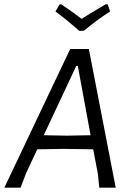

<svg xmlns="http://www.w3.org/2000/svg" viewBox="-34 -866 602 886"><path d="M463 -846 474 -813Q413 -774 353 -724H331Q281 -769 222 -813L241 -846H249Q285 -822 343 -779Q368 -796 453 -846ZM376 -640 500 0H424L418 -62L396 -177L261 -179L138 -177L86 -66L61 0H-14L290 -640ZM318 -562 168 -242 274 -240 384 -242 325 -562Z"/></svg>

Font: Alegreya Sans
Style: Italic
Weight: 400
Italic angle: -7°
Designer: Juan Pablo del Peral
Foundry: Huerta Tipografica
Version: Version 2.007